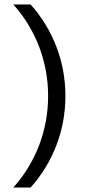

<svg xmlns="http://www.w3.org/2000/svg" viewBox="-20 -736 395 866"><path d="M275 -303Q275 -187 234.5 -81Q194 25 118 110H40Q116 25 156.5 -81Q197 -187 197 -303Q197 -419 156.5 -525Q116 -631 40 -716H118Q194 -631 234.5 -525Q275 -419 275 -303Z"/></svg>

Font: MedMera Sans
Style: Regular
Weight: 400
Designer: Kasper Nordkvist
Foundry: UNCUT.wtf
Version: Version 1.300